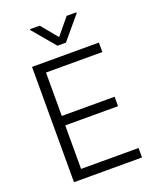

<svg xmlns="http://www.w3.org/2000/svg" viewBox="-169 -1040 930 1138"><g transform="rotate(-20 296.5 -470.5)"><path d="M223 -941.4H161.2V-936.4L281.2 -793.7H334.5L454.5 -936.4V-941.4H392.8L307.9 -838.4ZM96.6 0H525.6V-59.7H163V-334.2H496.1V-393.8H163V-667.6H518.5V-727.3H96.6Z"/></g></svg>

Font: TID UI Light
Style: Regular
Weight: 300
Designer: The TID Project Authors
Foundry: Bakken & Bæck
Version: Version 1.001;hotconv 1.0.109;makeotfexe 2.5.65596